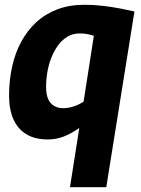

<svg xmlns="http://www.w3.org/2000/svg" viewBox="-20 -574 592 804"><path d="M543 -526 425 210H273L312 -38Q279 -15 247.5 -2.5Q216 10 180 10Q127 10 91 -11.5Q55 -33 36.5 -74Q18 -115 18 -173Q18 -236 30.5 -293.5Q43 -351 68.5 -398.5Q94 -446 132 -481Q170 -516 220.5 -535Q271 -554 334 -554Q373 -554 411 -549.5Q449 -545 483 -538.5Q517 -532 543 -526ZM373 -424Q362 -428 347 -431Q332 -434 313 -434Q285 -434 262.5 -420.5Q240 -407 223.5 -384.5Q207 -362 195.5 -333.5Q184 -305 178.5 -273Q173 -241 173 -211Q173 -178 182 -158.5Q191 -139 207.5 -130Q224 -121 244 -121Q266 -121 287.5 -128Q309 -135 330 -148Z"/></svg>

Font: Georama ExtraCondensed Thin
Style: Bold Italic
Weight: 700
Italic angle: -9°
Version: Version 1.001